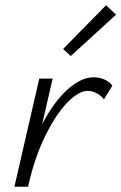

<svg xmlns="http://www.w3.org/2000/svg" viewBox="-20 -713 463 733"><path d="M250 -499 221 -526 385 -693 423 -657ZM409 -386 377 -334Q365 -349 348 -357.5Q331 -366 315 -366Q280 -366 236.5 -321Q193 -276 152.5 -193.5Q112 -111 88 -4L87 0H35L130 -413H181L141 -239Q186 -325 238 -371.5Q290 -418 337 -418Q358 -418 377.5 -410Q397 -402 409 -386Z"/></svg>

Font: Ysabeau Infant Semilight
Style: Italic
Weight: 300
Italic angle: -12°
Designer: Christian Thalmann (Catharsis Fonts)
Version: Version 0.003